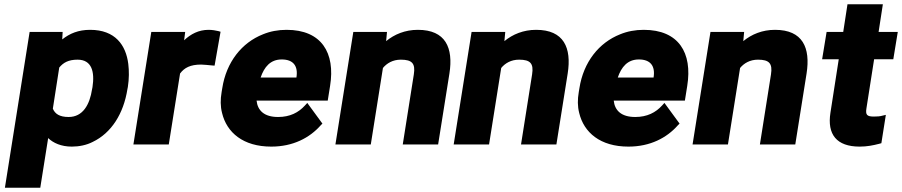

<svg xmlns="http://www.w3.org/2000/svg" viewBox="-20 -678 4233 901"><path d="M3 203H169L206 -30C230 -7 267 10 317 10C351 10 386 3 415 -12C503 -54 560 -145 578 -260L580 -270C586 -309 586 -345 582 -378C571 -466 521 -538 403 -538C348 -538 307 -521 272 -493L274 -528H119ZM228 -168 258 -361C277 -384 301 -398 344 -398C411 -398 425 -341 414 -269L412 -259C401 -187 369 -129 302 -129C259 -129 238 -144 228 -168Z M606 0H772L825 -333C845 -360 873 -375 924 -375C938 -375 959 -372 974 -371L987 -370L1015 -529L1005 -532C993 -535 975 -538 959 -538C912 -538 875 -518 844 -489L849 -528H690Z M1020 -246C1014 -211 1014 -179 1022 -148C1044 -56 1121 10 1253 10C1355 10 1433 -31 1485 -90L1493 -98L1422 -195L1411 -183C1381 -150 1341 -129 1285 -129C1220 -129 1189 -159 1184 -206H1518L1529 -275C1554 -430 1489 -538 1325 -538C1285 -538 1248 -531 1214 -517C1115 -478 1042 -387 1023 -264ZM1203 -314C1220 -364 1249 -399 1302 -399C1356 -399 1380 -369 1371 -314Z M1554 0H1720L1777 -359C1795 -381 1823 -398 1861 -398C1914 -398 1930 -380 1922 -329L1870 0H2036L2089 -333C2108 -454 2071 -538 1941 -538C1881 -538 1831 -517 1792 -485L1796 -528H1638Z M2109 0H2275L2332 -359C2350 -381 2378 -398 2416 -398C2469 -398 2485 -380 2477 -329L2425 0H2591L2644 -333C2663 -454 2626 -538 2496 -538C2436 -538 2386 -517 2347 -485L2351 -528H2193Z M2696 -246C2690 -211 2690 -179 2698 -148C2720 -56 2797 10 2929 10C3031 10 3109 -31 3161 -90L3169 -98L3098 -195L3087 -183C3057 -150 3017 -129 2961 -129C2896 -129 2865 -159 2860 -206H3194L3205 -275C3230 -430 3165 -538 3001 -538C2961 -538 2924 -531 2890 -517C2791 -478 2718 -387 2699 -264ZM2879 -314C2896 -364 2925 -399 2978 -399C3032 -399 3056 -369 3047 -314Z M3230 0H3396L3453 -359C3471 -381 3499 -398 3537 -398C3590 -398 3606 -380 3598 -329L3546 0H3712L3765 -333C3784 -454 3747 -538 3617 -538C3557 -538 3507 -517 3468 -485L3472 -528H3314Z M3838 -400H3916L3877 -149C3861 -47 3906 10 4014 10C4049 10 4078 4 4105 -3L4116 -6L4137 -139L4120 -135C4110 -132 4096 -131 4081 -131C4048 -131 4041 -139 4046 -170L4082 -400H4172L4193 -528H4103L4123 -658H3957L3937 -528H3859Z"/></svg>

Font: Asimov Pro
Style: UltObl
Weight: 900
Designer: Google
Version: Version 2.000980; 2014